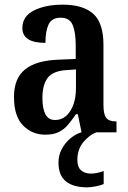

<svg xmlns="http://www.w3.org/2000/svg" viewBox="-20 -568 551 824"><path d="M174 10Q118 10 79 -29.5Q40 -69 40 -152Q40 -232 88 -270.5Q136 -309 234 -312L305 -315V-373Q305 -429 292 -460.5Q279 -492 240 -492Q202 -492 188.5 -463Q175 -434 175 -384Q76 -384 76 -448Q76 -498 125.5 -523Q175 -548 249 -548Q336 -548 380 -509Q424 -470 424 -375V-118Q424 -77 436 -62Q448 -47 477 -47H480V0H330L314 -78H306Q287 -50 270 -30.5Q253 -11 230.5 -0.5Q208 10 174 10ZM216 -53Q257 -53 281.5 -91.5Q306 -130 306 -191V-270L263 -267Q206 -263 184 -233Q162 -203 162 -147Q162 -102 175 -77.5Q188 -53 216 -53ZM354 236Q295 236 263 210.5Q231 185 231 130Q231 98 245.5 71Q260 44 282.5 25.5Q305 7 329 0H393Q365 10 338.5 41Q312 72 312 119Q312 149 328 163Q344 177 370 177Q395 177 425 166V222Q411 228 389.5 232Q368 236 354 236Z"/></svg>

Font: Noto Serif Hebrew Condensed SemiBold
Style: Regular
Weight: 600
Width: 3
Designer: Monotype Design Team
Foundry: Monotype Imaging Inc.
Version: Version 2.004; ttfautohint (v1.8.4.7-5d5b)